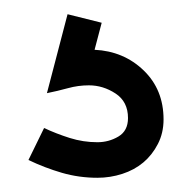

<svg xmlns="http://www.w3.org/2000/svg" viewBox="-20 -45 270 270"><path d="M113 25Q154 27 182 54Q210 81 210 123Q210 142 202 157.5Q194 173 181.5 183.5Q169 194 152 199.5Q135 205 117 205Q91 205 67 198Q43 191 20 180L42 135Q59 143 78 149Q97 155 117 155Q133 155 146.5 147Q160 139 160 121Q160 98 142.5 86.5Q125 75 105 75Q90 75 75.5 79Q61 83 46 86L75 -25L123 -13L113 25Z"/></svg>

Font: Googee
Style: Regular
Weight: 400
Designer: Peter Wiegel
Foundry: CATFonts Peter Wiegel
Version: 1.000